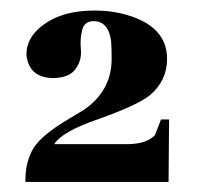

<svg xmlns="http://www.w3.org/2000/svg" viewBox="-20 -664 401 372"><path d="M85 -384.8Q100.6 -409.2 168.9 -432.6Q246.1 -460 270.5 -479.5Q303.7 -507.8 303.7 -549.8Q303.7 -612.3 226.6 -634.8Q197.3 -643.6 163.1 -643.6Q92.8 -643.6 53.7 -607.4Q31.2 -585.9 31.2 -558.6Q35.2 -514.6 81.1 -512.7Q113.3 -512.7 126 -529.8Q138.7 -546.9 136.7 -567.9Q134.8 -588.9 139.2 -606Q143.6 -623 161.1 -623Q190.4 -623 195.3 -584Q196.3 -571.3 196.3 -549.8Q196.3 -488.3 142.6 -451.2Q132.8 -445.3 113.3 -433.6Q60.5 -402.3 44.9 -377Q29.3 -350.6 29.3 -316.4V-311.5H306.6L307.6 -432.6H292L280.3 -402.3Q264.6 -385.7 230.5 -384.8Z"/></svg>

Font: Abhaya Libre ExtraBold
Style: Regular
Weight: 800
Designer: Pushpananda Ekanayake, Sol Matas, Pathum Egodawatta
Foundry: Mooniak
Version: Version 1.050 ; ttfautohint (v1.6)